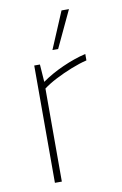

<svg xmlns="http://www.w3.org/2000/svg" viewBox="-79 -718 486 764"><g transform="rotate(-10 164.0 -335.5)"><path d="M162 -522 225 -671H255L185 -522ZM80 0V-474H103L108 -403Q146 -430 194 -451.5Q242 -473 288 -484V-458Q259 -451 225 -437.5Q191 -424 160 -408Q129 -392 108 -376V0Z"/></g></svg>

Font: Kanit Thin
Style: Regular
Weight: 250
Designer: Katatrad Team
Foundry: CadsonDemak
Version: Version 2.000; ttfautohint (v1.8.3)